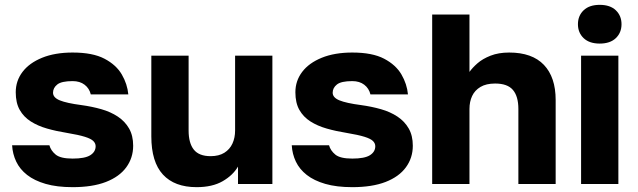

<svg xmlns="http://www.w3.org/2000/svg" viewBox="-20 -760 2634 793"><path d="M280 13Q215 13 168.5 -0.5Q122 -14 92 -37.5Q62 -61 47 -92.5Q32 -124 30 -160H184Q190 -138 210 -121.5Q230 -105 280 -105Q331 -105 353 -119Q375 -133 375 -156Q375 -168 365.5 -177.5Q356 -187 330.5 -195Q305 -203 257 -211Q213 -218 174.5 -229Q136 -240 107 -258.5Q78 -277 61.5 -306Q45 -335 45 -379Q45 -426 73 -463Q101 -500 154 -521.5Q207 -543 280 -543Q363 -543 411.5 -517.5Q460 -492 483 -452.5Q506 -413 510 -370H355Q349 -395 329.5 -410Q310 -425 280 -425Q234 -425 216.5 -411Q199 -397 199 -377Q199 -357 227 -345.5Q255 -334 316 -326Q360 -320 398.5 -309Q437 -298 466.5 -278.5Q496 -259 513 -229.5Q530 -200 530 -158Q530 -108 501.5 -69Q473 -30 417.5 -8.5Q362 13 280 13Z M792 13Q701 13 653 -39Q605 -91 605 -197V-530H759V-221Q759 -169 780.5 -142Q802 -115 850 -115Q884 -115 906.5 -129Q929 -143 940 -167Q951 -191 951 -221V-530H1105V0H963V-72Q942 -36 899.5 -11.5Q857 13 792 13Z M1435 13Q1370 13 1323.5 -0.5Q1277 -14 1247 -37.5Q1217 -61 1202 -92.5Q1187 -124 1185 -160H1339Q1345 -138 1365 -121.5Q1385 -105 1435 -105Q1486 -105 1508 -119Q1530 -133 1530 -156Q1530 -168 1520.5 -177.5Q1511 -187 1485.5 -195Q1460 -203 1412 -211Q1368 -218 1329.5 -229Q1291 -240 1262 -258.5Q1233 -277 1216.5 -306Q1200 -335 1200 -379Q1200 -426 1228 -463Q1256 -500 1309 -521.5Q1362 -543 1435 -543Q1518 -543 1566.5 -517.5Q1615 -492 1638 -452.5Q1661 -413 1665 -370H1510Q1504 -395 1484.5 -410Q1465 -425 1435 -425Q1389 -425 1371.5 -411Q1354 -397 1354 -377Q1354 -357 1382 -345.5Q1410 -334 1471 -326Q1515 -320 1553.5 -309Q1592 -298 1621.5 -278.5Q1651 -259 1668 -229.5Q1685 -200 1685 -158Q1685 -108 1656.5 -69Q1628 -30 1572.5 -8.5Q1517 13 1435 13Z M1765 0V-700H1919V-463Q1931 -480 1952 -498.5Q1973 -517 2006 -530Q2039 -543 2083 -543Q2178 -543 2226.5 -492Q2275 -441 2275 -347V0H2121V-310Q2121 -362 2098.5 -388.5Q2076 -415 2025 -415Q1988 -415 1964.5 -401Q1941 -387 1930 -363.5Q1919 -340 1919 -310V0Z M2380 0V-530H2534V0ZM2457 -580Q2414 -580 2390.5 -602.5Q2367 -625 2367 -660Q2367 -695 2390.5 -717.5Q2414 -740 2457 -740Q2500 -740 2523.5 -717.5Q2547 -695 2547 -660Q2547 -625 2523.5 -602.5Q2500 -580 2457 -580Z"/></svg>

Font: Golos Text
Style: Bold
Weight: 700
Designer: A.Korolkova, Vitaly Kuzmin
Foundry: ParaType Ltd
Version: Version 2.004